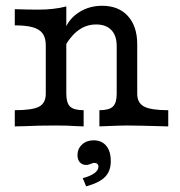

<svg xmlns="http://www.w3.org/2000/svg" viewBox="-20 -447 635 679"><path d="M141.9 -115.3V-287.1Q141.9 -312.9 131 -328.2Q120.2 -343.5 96.4 -350.4Q72.6 -357.3 32.3 -357.3V-414.5Q87.1 -412.9 114.5 -412.9Q171 -412.9 214.5 -424.2V-115.3Q214.5 -83.1 227.8 -70.2Q241.1 -57.3 275.8 -57.3V0Q264.5 -0.8 252.4 -0.8Q221 -3.2 177.4 -3.2Q115.3 -3.2 67.7 -0.8L32.3 0V-57.3Q94.4 -57.3 118.1 -69.8Q141.9 -82.3 141.9 -115.3ZM392.7 -115.3V-283.9Q392.7 -321 373.8 -340.7Q354.8 -360.5 320.2 -360.5Q285.5 -360.5 257.7 -340.3Q229.8 -320.2 206.5 -278.2L208.9 -341.9Q224.2 -381.5 260.1 -404Q296 -426.6 341.1 -426.6Q399.2 -426.6 432.3 -390.3Q465.3 -354 465.3 -290.3V-115.3Q465.3 -83.1 489.5 -70.2Q513.7 -57.3 575 -57.3V0Q462.1 -3.2 429.8 -3.2Q405.6 -3.2 331.5 0V-57.3Q366.1 -57.3 379.4 -70.2Q392.7 -83.1 392.7 -115.3ZM328.2 141.9Q328.2 136.3 324.2 132.7Q320.2 129 313.7 129Q308.1 129 301.6 132.3Q297.6 133.9 293.5 135.1Q289.5 136.3 284.7 136.3Q271 136.3 262.5 127Q254 117.7 254 101.6Q254 79 270.2 64.1Q286.3 49.2 311.3 49.2Q339.5 49.2 355.6 68.5Q371.8 87.9 371.8 122.6Q371.8 158.1 351.6 178.6Q331.5 199.2 284.7 212.1L272.6 183.1Q300 175.8 314.1 165.3Q328.2 154.8 328.2 141.9Z"/></svg>

Font: Playfair Micro SmCond SmLight
Style: Regular
Weight: 360
Width: 4
Designer: Claus Eggers Sørensen
Foundry: Claus Eggers Sørensen
Version: Version 2.100;Glyphs 3.2 (3219)